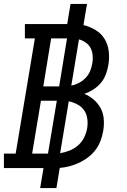

<svg xmlns="http://www.w3.org/2000/svg" viewBox="-30 -858 650 980"><path d="M175 102 192 0H-10V-74H50L148 -662H97V-735H313L330 -838H414L396 -730Q429 -722 458 -704.5Q487 -687 504 -659Q521 -631 525 -596Q529 -561 523 -526Q519 -502 510 -478Q501 -454 484.5 -434.5Q468 -415 446 -401Q424 -387 400 -379Q427 -368 448.5 -349.5Q470 -331 483.5 -306Q497 -281 499.5 -251Q502 -221 497 -191Q493 -166 484 -141.5Q475 -117 459 -95Q443 -73 421 -56Q399 -39 375.5 -28Q352 -17 326.5 -10Q301 -3 275 -1L258 102ZM272 -417 312 -662H231L191 -417ZM334 -421Q354 -425 373 -435Q392 -445 407 -460.5Q422 -476 430 -495.5Q438 -515 441 -535Q445 -555 443 -575.5Q441 -596 432.5 -612.5Q424 -629 408 -640.5Q392 -652 373 -657ZM134 -74H215L260 -344H179ZM277 -76Q301 -80 325 -89.5Q349 -99 368.5 -116Q388 -133 399.5 -156.5Q411 -180 415 -204Q419 -228 415.5 -252.5Q412 -277 399 -295.5Q386 -314 365 -325Q344 -336 321 -341Z"/></svg>

Font: Iosevka Slab Extended Oblique
Style: Regular
Weight: 400
Width: 7
Italic angle: -9°
Monospace: yes
Designer: Belleve Invis
Foundry: Belleve Invis
Version: Version 11.1.0; ttfautohint (v1.8.3)